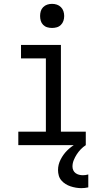

<svg xmlns="http://www.w3.org/2000/svg" viewBox="-20 -753 540 996"><path d="M75 0V-70H218V-450H89V-520H296V-70H425V0ZM402 223Q388 223 373.5 220.5Q359 218 345.5 213.5Q332 209 320 201.5Q308 194 298.5 183Q289 172 285 158Q281 144 281 129Q281 101 294.5 74.5Q308 48 328 28Q348 8 373 -6.5Q398 -21 425 -30V0Q411 9 399 21.5Q387 34 378 48Q369 62 362.5 78Q356 94 356 111Q356 121 360 130Q364 139 372 145Q380 151 390 153.5Q400 156 410 156Q417 156 424 155Q431 154 438 152V219Q429 221 420 222Q411 223 402 223ZM250 -608Q237 -608 225 -611.5Q213 -615 204 -624Q195 -633 191.5 -645Q188 -657 188 -670Q188 -683 191.5 -695Q195 -707 204 -716Q213 -725 225 -729Q237 -733 250 -733Q263 -733 275 -729Q287 -725 296 -716Q305 -707 309 -695Q313 -683 313 -670Q313 -657 309 -645Q305 -633 296 -624Q287 -615 275 -611.5Q263 -608 250 -608Z"/></svg>

Font: Iosevka www.saffi
Style: Regular
Weight: 400
Monospace: yes
Designer: Belleve Invis
Foundry: Belleve Invis
Version: Version 22.0.2; ttfautohint (v1.8.3)